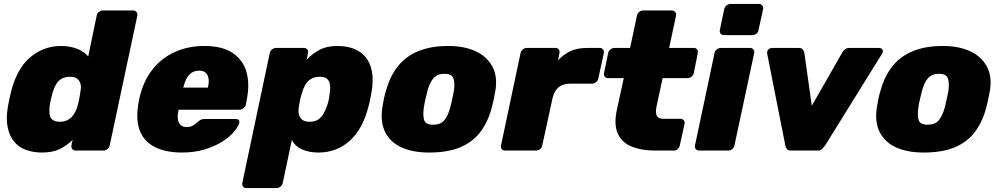

<svg xmlns="http://www.w3.org/2000/svg" viewBox="-20 -763 5070 973"><path d="M192 10Q147 10 110 -4Q73 -18 50 -47Q27 -76 18.5 -120Q10 -164 20 -223Q24 -245 27.5 -261Q31 -277 36 -298Q50 -354 73.5 -397.5Q97 -441 130 -470Q163 -499 203 -514.5Q243 -530 289 -530Q335 -530 371.5 -515.5Q408 -501 427 -477L470 -684Q472 -695 481 -702.5Q490 -710 501 -710H655Q665 -710 671.5 -702.5Q678 -695 676 -684L536 -26Q534 -15 524.5 -7.5Q515 0 505 0H363Q353 0 346.5 -7.5Q340 -15 342 -26L348 -54Q318 -25 282.5 -7.5Q247 10 192 10ZM283 -146Q309 -146 326.5 -157Q344 -168 355.5 -186Q367 -204 373 -226Q379 -248 382 -264.5Q385 -281 388 -301Q392 -322 388 -338Q384 -354 371 -364Q358 -374 334 -374Q309 -374 291.5 -363.5Q274 -353 263.5 -334.5Q253 -316 246 -292Q242 -277 238 -260Q234 -243 232 -228Q229 -204 231 -185.5Q233 -167 245.5 -156.5Q258 -146 283 -146Z M902 10Q819 10 763.5 -18.5Q708 -47 687 -105Q666 -163 684 -252Q685 -256 686 -262.5Q687 -269 688 -272Q708 -355 754 -412.5Q800 -470 867 -500Q934 -530 1016 -530Q1108 -530 1160.5 -493.5Q1213 -457 1229.5 -396.5Q1246 -336 1231 -261L1226 -233Q1224 -223 1214.5 -215Q1205 -207 1194 -207H885Q885 -207 884.5 -205Q884 -203 884 -201Q879 -177 881.5 -158.5Q884 -140 895.5 -129.5Q907 -119 927 -119Q940 -119 950 -123Q960 -127 968 -133.5Q976 -140 983 -146Q994 -155 1000.5 -157.5Q1007 -160 1018 -160H1175Q1185 -160 1190 -154Q1195 -148 1192 -139Q1187 -121 1166 -95.5Q1145 -70 1107.5 -46Q1070 -22 1018 -6Q966 10 902 10ZM909 -319H1034V-321Q1040 -348 1036.5 -367Q1033 -386 1021 -395.5Q1009 -405 989 -405Q969 -405 953 -395.5Q937 -386 926.5 -367Q916 -348 909 -321Z M1228 190Q1217 190 1211.5 182.5Q1206 175 1208 164L1347 -494Q1349 -505 1358.5 -512.5Q1368 -520 1379 -520H1520Q1531 -520 1537 -512.5Q1543 -505 1541 -494L1534 -461Q1563 -491 1599.5 -510.5Q1636 -530 1690 -530Q1737 -530 1773 -516Q1809 -502 1833 -473Q1857 -444 1865 -400Q1873 -356 1863 -297Q1859 -276 1856 -260Q1853 -244 1847 -222Q1833 -166 1809 -122.5Q1785 -79 1753 -50Q1721 -21 1681 -5.5Q1641 10 1594 10Q1547 10 1511.5 -5.5Q1476 -21 1459 -54L1413 164Q1411 175 1401.5 182.5Q1392 190 1382 190ZM1549 -146Q1575 -146 1591.5 -156.5Q1608 -167 1619 -186Q1630 -205 1638 -228Q1643 -243 1646.5 -260Q1650 -277 1651 -292Q1655 -316 1652 -334.5Q1649 -353 1637.5 -363.5Q1626 -374 1600 -374Q1575 -374 1556.5 -363Q1538 -352 1527.5 -334Q1517 -316 1511 -294Q1504 -273 1500.5 -256.5Q1497 -240 1494 -219Q1491 -198 1495 -182Q1499 -166 1512 -156Q1525 -146 1549 -146Z M2155 10Q2072 10 2015 -16Q1958 -42 1932.5 -92.5Q1907 -143 1917 -214Q1920 -235 1925 -260Q1930 -285 1937 -306Q1957 -378 1997 -428Q2037 -478 2100.5 -504Q2164 -530 2252 -530Q2332 -530 2389 -504Q2446 -478 2474 -428Q2502 -378 2491 -306Q2487 -285 2482 -260Q2477 -235 2471 -214Q2452 -143 2413 -92.5Q2374 -42 2311 -16Q2248 10 2155 10ZM2175 -131Q2212 -131 2231 -153Q2250 -175 2262 -219Q2266 -234 2271.5 -260Q2277 -286 2280 -301Q2286 -344 2277.5 -366.5Q2269 -389 2232 -389Q2196 -389 2176.5 -366.5Q2157 -344 2146 -301Q2142 -286 2136 -260Q2130 -234 2128 -219Q2122 -175 2130 -153Q2138 -131 2175 -131Z M2540 0Q2529 0 2523 -7.5Q2517 -15 2519 -26L2618 -494Q2620 -505 2629.5 -512.5Q2639 -520 2650 -520H2795Q2806 -520 2811.5 -512.5Q2817 -505 2815 -494L2808 -457Q2833 -485 2867.5 -502.5Q2902 -520 2957 -520H3019Q3030 -520 3036 -512.5Q3042 -505 3040 -494L3012 -365Q3010 -354 3000.5 -346.5Q2991 -339 2981 -339H2868Q2832 -339 2810 -320Q2788 -301 2780 -265L2728 -26Q2726 -15 2717 -7.5Q2708 0 2697 0Z M3302 0Q3231 0 3181.5 -20Q3132 -40 3111 -85.5Q3090 -131 3106 -206L3141 -367H3062Q3051 -367 3045 -374.5Q3039 -382 3041 -393L3062 -494Q3064 -505 3073.5 -512.5Q3083 -520 3094 -520H3173L3208 -684Q3210 -695 3219 -702.5Q3228 -710 3239 -710H3384Q3395 -710 3401.5 -702.5Q3408 -695 3406 -684L3371 -520H3496Q3507 -520 3512.5 -512.5Q3518 -505 3516 -494L3496 -393Q3494 -382 3484.5 -374.5Q3475 -367 3464 -367H3338L3307 -223Q3303 -204 3304.5 -190Q3306 -176 3315 -168.5Q3324 -161 3343 -161H3428Q3439 -161 3445 -153.5Q3451 -146 3449 -135L3425 -26Q3423 -15 3414 -7.5Q3405 0 3395 0Z M3523 0Q3512 0 3506 -7.5Q3500 -15 3502 -26L3601 -494Q3603 -505 3612.5 -512.5Q3622 -520 3633 -520H3781Q3792 -520 3798 -512.5Q3804 -505 3802 -494L3702 -26Q3700 -15 3691 -7.5Q3682 0 3671 0ZM3649 -585Q3638 -585 3632 -592.5Q3626 -600 3628 -611L3650 -716Q3652 -727 3661.5 -735Q3671 -743 3682 -743H3827Q3837 -743 3843 -735Q3849 -727 3847 -716L3824 -611Q3823 -600 3813.5 -592.5Q3804 -585 3793 -585Z M3989 0Q3973 0 3967.5 -8Q3962 -16 3960 -25L3868 -490Q3866 -503 3873 -511.5Q3880 -520 3896 -520H4029Q4042 -520 4048 -512.5Q4054 -505 4056 -496L4094 -227L4249 -498Q4253 -505 4261.5 -512.5Q4270 -520 4284 -520H4434Q4448 -520 4452.5 -510.5Q4457 -501 4449 -489L4161 -25Q4154 -16 4146 -8Q4138 0 4123 0Z M4661 10Q4578 10 4521 -16Q4464 -42 4438.5 -92.5Q4413 -143 4423 -214Q4426 -235 4431 -260Q4436 -285 4443 -306Q4463 -378 4503 -428Q4543 -478 4606.5 -504Q4670 -530 4758 -530Q4838 -530 4895 -504Q4952 -478 4980 -428Q5008 -378 4997 -306Q4993 -285 4988 -260Q4983 -235 4977 -214Q4958 -143 4919 -92.5Q4880 -42 4817 -16Q4754 10 4661 10ZM4681 -131Q4718 -131 4737 -153Q4756 -175 4768 -219Q4772 -234 4777.5 -260Q4783 -286 4786 -301Q4792 -344 4783.5 -366.5Q4775 -389 4738 -389Q4702 -389 4682.5 -366.5Q4663 -344 4652 -301Q4648 -286 4642 -260Q4636 -234 4634 -219Q4628 -175 4636 -153Q4644 -131 4681 -131Z"/></svg>

Font: Rubik ExtraBold
Style: Italic
Weight: 800
Italic angle: -12°
Designer: Hubert and Fischer
Foundry: Hubert and Fischer
Version: Version 2.300;gftools[0.9.30]